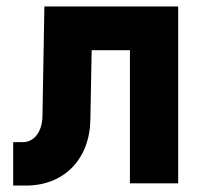

<svg xmlns="http://www.w3.org/2000/svg" viewBox="-20 -570 640 597"><path d="M61 7C179 7 259 -75 261 -198L265 -414H384V0H534V-550H118L112 -208C111 -160 86 -128 51 -128H21V7Z"/></svg>

Font: Tekne LDO ExtraBold
Style: Regular
Weight: 800
Monospace: yes
Designer: Alessio Laiso, Mario Rullo, Paolo Rosset
Foundry: Alessio Laiso
Version: Version 1.000;hotconv 1.0.109;makeotfexe 2.5.65596